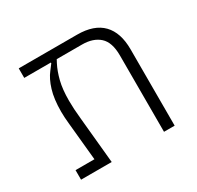

<svg xmlns="http://www.w3.org/2000/svg" viewBox="-134 -754 928 906"><g transform="rotate(-30 330.5 -301.0)"><path d="M62 -52H165L145 -257Q143 -276 142 -292.5Q141 -309 141 -325Q141 -393 155.5 -440.5Q170 -488 193 -517L215 -546V-550H70V-602H388Q480 -602 526 -554.5Q572 -507 572 -416V0H514V-416Q514 -488 479.5 -519Q445 -550 385 -550H247L238 -533Q221 -500 210 -456.5Q199 -413 199 -351Q199 -307 205 -250L229 0H62Z"/></g></svg>

Font: IBM Plex Sans Hebrew Light
Style: Regular
Weight: 300
Designer: Mike Abbink, Paul van der Laan, Pieter van Rosmalen, Yanek Iontef
Foundry: Bold Monday
Version: Version 1.2